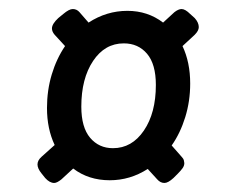

<svg xmlns="http://www.w3.org/2000/svg" viewBox="-20 -534 510 425"><path d="M100 -129Q90 -129 80 -140L72 -150Q63 -161 63 -170Q63 -179 72 -187L101 -213Q84 -249 84 -295Q84 -334 94.5 -369Q105 -404 124 -432L101 -457Q95 -464 95 -471Q95 -481 109 -494L120 -503Q133 -514 141 -514Q150 -514 156 -507L176 -484Q216 -510 262 -510Q307 -510 341 -484L366 -507Q375 -514 382 -514Q390 -514 401 -503L411 -494Q420 -484 420 -474Q420 -466 411 -457L384 -432Q401 -396 401 -349Q401 -310 390 -274.5Q379 -239 360 -212L382 -187Q386 -183 387 -179Q388 -175 388 -173Q388 -167 384 -161.5Q380 -156 374 -150L364 -140Q352 -129 344 -129Q335 -129 328 -137L307 -160Q268 -135 223 -135Q176 -135 142 -161L116 -137Q106 -129 100 -129ZM230 -206Q272 -206 298.5 -245Q325 -284 325 -346Q325 -392 305.5 -415Q286 -438 254 -438Q212 -438 186 -399Q160 -360 160 -298Q160 -252 179.5 -229Q199 -206 230 -206Z"/></svg>

Font: Asap Condensed Condensed Medium
Style: Italic
Weight: 500
Width: 3
Italic angle: -6°
Designer: Pablo Cosgaya
Foundry: Omnibus-Type
Version: Version 3.001; ttfautohint (v1.8.4.7-5d5b)